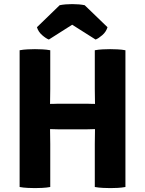

<svg xmlns="http://www.w3.org/2000/svg" viewBox="-20 -934 724 959"><path d="M281 -288Q274.5 -288 265 -288.2Q255.5 -288.5 246.2 -288.8Q237 -289 230 -289Q207.5 -289 184.2 -288.5Q161 -288 138.5 -288V-416Q161 -416 184.2 -415.5Q207.5 -415 230 -415Q237 -415 246.2 -415.2Q255.5 -415.5 265 -415.8Q274.5 -416 281 -416H404Q411 -416 420.2 -415.8Q429.5 -415.5 438.8 -415.2Q448 -415 454.5 -415Q477 -415 500.5 -415.5Q524 -416 546.5 -416V-288Q524 -288 500.5 -288.5Q477 -289 454.5 -289Q448 -289 438.8 -288.8Q429.5 -288.5 420.2 -288.2Q411 -288 404 -288ZM231 0Q212.5 3.5 191.2 4.5Q170 5.5 154.5 5.5Q140.5 5.5 118.5 4.5Q96.5 3.5 78 0V-683Q96.5 -686.5 118.5 -687.5Q140.5 -688.5 154.5 -688.5Q170 -688.5 191.2 -687.5Q212.5 -686.5 231 -683V-489Q231 -468 230.5 -451.8Q230 -435.5 230 -415V-289Q230 -269 230.5 -252.5Q231 -236 231 -215ZM453.5 -215Q453.5 -236 454 -252.5Q454.5 -269 454.5 -289V-415Q454.5 -435.5 454 -451.8Q453.5 -468 453.5 -489V-683Q472.5 -686.5 493.5 -687.5Q514.5 -688.5 530 -688.5Q544.5 -688.5 566.5 -687.5Q588.5 -686.5 606.5 -683V0Q587 3.5 567.5 4.5Q548 5.5 531.5 5.5Q516 5.5 494.5 4.5Q473 3.5 453.5 0ZM403 -908 517 -798Q510 -775 491 -758.5Q472 -742 457.5 -736.5L340.5 -810.5L224 -736.5Q209.5 -742 190.5 -758.5Q171.5 -775 164.5 -798L278 -908Q305.5 -913.5 340.5 -913.5Q376.5 -913.5 403 -908Z"/></svg>

Font: Signika Negative
Style: Bold
Weight: 700
Designer: Anna Giedry
Foundry: Anna Giedry
Version: Version 2.001